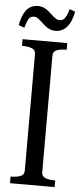

<svg xmlns="http://www.w3.org/2000/svg" viewBox="-59 -911 395 943"><g transform="rotate(5 138.0 -439.5)"><path d="M95 -69V-642Q95 -663 76.5 -670Q58 -677 34 -677H28V-710H248V-677H242Q217 -677 199 -670Q181 -663 181 -641V-68Q181 -47 199 -40Q217 -33 242 -33H248V0H28V-33H34Q58 -33 76.5 -40Q95 -47 95 -69ZM185 -765Q168 -765 155 -771Q142 -777 131.5 -786Q121 -795 111.5 -804Q102 -813 93 -819Q84 -825 74 -825Q63 -825 55.5 -819Q48 -813 42.5 -800Q37 -787 32 -767L3 -777Q10 -814 22 -836.5Q34 -859 51 -869Q68 -879 90 -879Q106 -879 119 -873Q132 -867 142.5 -858Q153 -849 162.5 -840Q172 -831 181.5 -825Q191 -819 202 -819Q212 -819 219.5 -825Q227 -831 233.5 -843.5Q240 -856 245 -877L273 -867Q266 -830 253 -807.5Q240 -785 223 -775Q206 -765 185 -765Z"/></g></svg>

Font: Roboto Serif 120pt ExtraCondensed
Style: Regular
Weight: 400
Width: 2
Designer: Greg Gazdowicz
Foundry: Commercial Type
Version: Version 1.008